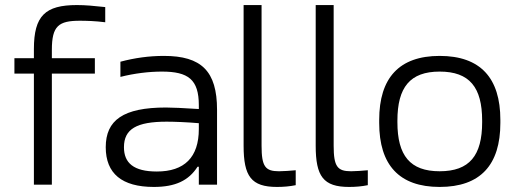

<svg xmlns="http://www.w3.org/2000/svg" viewBox="-20 -730 2039 759"><path d="M296 -648C321 -648 357 -647 396 -642V-702C349 -707 318 -710 284 -710C159 -710 114 -668 114 -536V-500H37V-439H114V0H185V-439H355V-500H185V-533C185 -628 212 -648 296 -648Z M628 -509C569 -509 512 -501 456 -486V-426C511 -440 569 -447 620 -447C724 -447 766 -416 766 -314V-299C704 -303 660 -305 636 -305C467 -305 398 -255 398 -148C398 -44 462 9 588 9C673 9 726 -16 761 -71H766V0H838V-296C838 -449 776 -509 628 -509ZM470 -148C470 -220 520 -249 639 -249C670 -249 720 -247 766 -243V-220C766 -108 709 -52 600 -52C508 -52 470 -86 470 -148Z M1083 -53C1029 -53 1014 -71 1014 -154V-710H943V-154C943 -33 973 9 1075 9C1100 9 1125 7 1149 2V-57C1128 -55 1100 -53 1083 -53Z M1368 -53C1314 -53 1299 -71 1299 -154V-710H1228V-154C1228 -33 1258 9 1360 9C1385 9 1410 7 1434 2V-57C1413 -55 1385 -53 1368 -53Z M1479 -256V-244C1479 -78 1558 9 1718 9C1879 9 1958 -78 1958 -244V-256C1958 -422 1879 -509 1718 -509C1558 -509 1479 -422 1479 -256ZM1551 -247V-253C1551 -385 1601 -447 1718 -447C1836 -447 1886 -385 1886 -253V-247C1886 -115 1836 -53 1718 -53C1601 -53 1551 -115 1551 -247Z"/></svg>

Font: LT Wave Alt Light
Style: Regular
Weight: 300
Designer: Daniel Lyons
Version: Version 2.5 (Glyphs App)